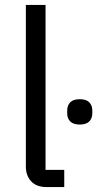

<svg xmlns="http://www.w3.org/2000/svg" viewBox="-20 -760 398 780"><path d="M85 0ZM170 0Q128 0 106.5 -23.5Q85 -47 85 -83V-740H165V-70H241V0ZM304 -254Q278 -254 265.5 -266.5Q253 -279 253 -300V-311Q253 -332 265.5 -344.5Q278 -357 304 -357Q330 -357 342.5 -344.5Q355 -332 355 -311V-300Q355 -279 342.5 -266.5Q330 -254 304 -254Z"/></svg>

Font: Aneliza
Style: Regular
Weight: 400
Designer: Mike Abbink, Paul van der Laan, Pieter van Rosmalen
Foundry: Bold Monday
Version: Version 3.001;September 8, 2019;FontCreator 11.5.0.2425 64-b